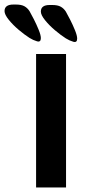

<svg xmlns="http://www.w3.org/2000/svg" viewBox="-79 -826 391 846"><path d="M80 0V-588H212V0ZM101 -658Q101 -671 91.5 -694.5Q82 -718 70 -741.5Q58 -765 51 -777Q42 -791 28.5 -798.5Q15 -806 -9 -806H-20Q-59 -806 -59 -777Q-59 -762 -40.5 -739Q-22 -716 3.5 -694.5Q29 -673 51 -659Q67 -649 84 -644Q101 -639 101 -658ZM261 -656Q261 -669 251.5 -692.5Q242 -716 230 -739.5Q218 -763 211 -775Q202 -789 188.5 -796.5Q175 -804 151 -804H140Q101 -804 101 -775Q101 -760 119.5 -737Q138 -714 163.5 -692.5Q189 -671 211 -657Q227 -647 244 -642Q261 -637 261 -656Z"/></svg>

Font: Goldman
Style: Regular
Weight: 400
Designer: Jaikishan Patel
Version: Version 1.000; ttfautohint (v1.8.3)